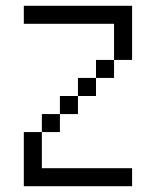

<svg xmlns="http://www.w3.org/2000/svg" viewBox="-20 -645 540 665"><path d="M437.5 0V-62.5H125Q125 -62.5 125 -187.5H62.5V0ZM125 -187.5H187.5V-250H125ZM187.5 -250H250V-312.5H187.5ZM250 -312.5H312.5V-375H250ZM312.5 -375H375V-437.5H312.5ZM375 -437.5H437.5V-625H62.5V-562.5H375Q375 -562.5 375 -437.5Z"/></svg>

Font: Unifont
Style: Medium
Weight: 500
Version: Version 9.0.06